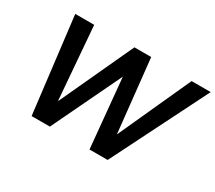

<svg xmlns="http://www.w3.org/2000/svg" viewBox="-130 -963 1378 1229"><g transform="rotate(30 559.0 -349.0)"><path d="M202 6 117 -700H257L302 -139L283 -164H302L552 -704H676L736 -141L708 -164H733L977 -700H1118L764 6H630L576 -564L601 -503H581L337 6Z"/></g></svg>

Font: REM Medium
Style: Italic
Weight: 500
Italic angle: -11°
Designer: Octavio Pardo
Foundry: Ashler Design
Version: Version 1.005;gftools[0.9.28]